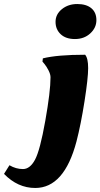

<svg xmlns="http://www.w3.org/2000/svg" viewBox="-162 -710 499 954"><path d="M13 224Q-74 224 -142 154L-115 111Q-83 130 -48 130Q-13 130 12 83.5Q37 37 63 -109.5Q89 -256 89 -326Q89 -341 79 -360.5Q69 -380 59 -392L49 -404L51 -420Q123 -438 261 -438Q276 -421 276 -371.5Q276 -322 258 -207Q240 -92 218 -7Q157 224 13 224ZM210.5 -516Q165 -516 139.5 -540Q114 -564 114 -601.5Q114 -639 145.5 -664.5Q177 -690 222 -690Q267 -690 292 -669Q317 -648 317 -610Q317 -572 286.5 -544Q256 -516 210.5 -516Z"/></svg>

Font: Oleo Script
Style: Bold
Weight: 700
Designer: Soytutype
Foundry: Soytutype
Version: Version 1.002